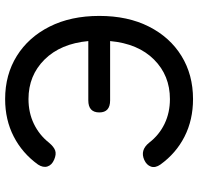

<svg xmlns="http://www.w3.org/2000/svg" viewBox="-32 -725 772 748"><g transform="rotate(-90 354.0 -351.0)"><path d="M342 15Q261 15 196 -18Q131 -51 87 -112Q73 -132 79 -149Q85 -166 105 -175Q143 -192 172 -156Q202 -117 245.5 -96Q289 -75 342 -75Q434 -75 496 -137Q558 -199 568 -308H337Q290 -308 290 -350Q290 -393 337 -393H568Q558 -501 496 -563.5Q434 -626 342 -626Q289 -626 245.5 -605Q202 -584 172 -546Q156 -527 141.5 -522Q127 -517 106 -526Q85 -535 79.5 -552Q74 -569 87 -589Q131 -650 196 -683.5Q261 -717 342 -717Q437 -717 510 -671.5Q583 -626 624.5 -543.5Q666 -461 666 -350Q666 -239 624.5 -157Q583 -75 510 -30Q437 15 342 15Z"/></g></svg>

Font: Zen Maru Gothic Medium
Style: Regular
Weight: 500
Designer: Yoshimichi Ohira
Foundry: Positype
Version: Version 1.001